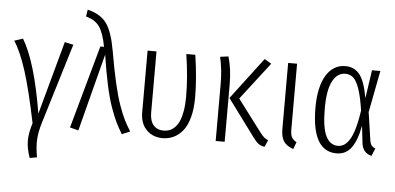

<svg xmlns="http://www.w3.org/2000/svg" viewBox="-59 -866 2459 1194"><g transform="rotate(5 1171.0 -269.0)"><path d="M57.1 -529.8Q140.1 -392.6 192.9 -73.2L317.9 -530.8L372.1 -519L219.2 -17.1Q201.7 41 199.2 87.9Q196.8 134.8 208 198.2L163.1 206.1Q142.6 148.4 142.3 100.6Q142.1 52.7 162.1 -11.2Q120.1 -215.8 82.8 -332.5Q45.4 -449.2 3.9 -512.2Z M442.4 -744.1Q523.9 -724.6 561.3 -672.4Q598.6 -620.1 618.7 -505.9Q639.2 -387.2 658.2 -304.7Q677.2 -222.2 697 -167.2Q716.8 -112.3 731.9 -81.8Q747.1 -51.3 771.5 -12.2L720.7 8.8Q695.8 -33.2 680.9 -64.2Q666 -95.2 646.2 -150.1Q626.5 -205.1 609.1 -284.4Q591.8 -363.8 574.7 -475.1L449.7 8.8L396.5 -4.9L540.5 -522.9H563.5Q547.9 -606 521.2 -645.8Q494.6 -685.5 435.5 -701.2Z M1133.3 -522.9Q1155.3 -377 1155.3 -257.8Q1155.3 -187.5 1140.9 -134.3Q1126.5 -81.1 1101.3 -50Q1076.2 -19 1044.4 -3.9Q1012.7 11.2 975.6 11.2Q914.1 11.2 874.8 -28.3Q835.4 -67.9 835.4 -139.2V-522.9H891.1V-141.1Q891.1 -89.4 914.3 -62.7Q937.5 -36.1 977.5 -36.1Q997.1 -36.1 1013.9 -42.2Q1030.8 -48.3 1046.9 -64.2Q1063 -80.1 1074.2 -104.7Q1085.4 -129.4 1092.3 -168.7Q1099.1 -208 1099.1 -258.8Q1099.1 -381.3 1077.1 -522.9Z M1608.4 -508.8 1429.2 -275.9 1579.1 -77.1Q1604.5 -42 1630.4 -33.2L1612.3 9.8Q1588.4 6.3 1572 -6.3Q1555.7 -19 1536.1 -46.9L1368.2 -273.9L1565.4 -534.2ZM1339.4 -530.8Q1362.3 -455.1 1362.3 -357.9V0H1306.2V-355Q1306.2 -446.3 1288.1 -523.9Z M1768.6 -522.9V-112.8Q1768.6 -80.6 1777.3 -64.2Q1786.1 -47.9 1807.6 -36.1L1791 7.8Q1749 -6.8 1731 -33.4Q1712.9 -60.1 1712.9 -108.9V-522.9Z M2070.3 -534.2Q2126 -534.2 2159.2 -492.2Q2192.4 -450.2 2210.4 -346.2L2236.3 -522.9H2288.6L2238.3 -262.2L2263.7 -89.8Q2266.6 -67.9 2275.1 -56.6Q2283.7 -45.4 2299.3 -40L2279.3 7.8Q2222.7 -5.4 2216.3 -70.8L2204.6 -173.8Q2187 -79.6 2152.8 -34.2Q2118.7 11.2 2061.5 11.2Q1906.2 11.2 1906.2 -261.2Q1906.2 -389.2 1949.5 -461.7Q1992.7 -534.2 2070.3 -534.2ZM2073.2 -486.8Q2022.9 -486.8 1993.7 -430.9Q1964.4 -375 1964.4 -261.2Q1964.4 -141.6 1990.5 -88.9Q2016.6 -36.1 2065.4 -36.1Q2085.9 -36.1 2103 -46.4Q2120.1 -56.6 2136.7 -81.5Q2153.3 -106.4 2167 -153.3Q2180.7 -200.2 2190.4 -268.1Q2177.7 -353 2160.9 -401.4Q2144 -449.7 2123.5 -468.3Q2103 -486.8 2073.2 -486.8Z"/></g></svg>

Font: Fira Sans Compressed Light
Style: Regular
Weight: 300
Width: 1
Designer: Carrois Corporate & Edenspiekermann AG
Foundry: Carrois Corporate GbR & Edenspiekermann AG
Version: Version 4.203;PS 004.203;hotconv 1.0.88;makeotf.lib2.5.64775